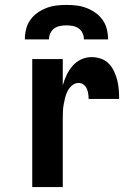

<svg xmlns="http://www.w3.org/2000/svg" viewBox="-20 -760 540 780"><path d="M111 0V-520H235V-413Q241 -435 250.5 -455Q260 -475 274.5 -492Q289 -509 309.5 -518.5Q330 -528 352 -528Q372 -528 390.5 -521.5Q409 -515 422 -501.5Q435 -488 443.5 -470Q452 -452 456.5 -433.5Q461 -415 462.5 -396Q464 -377 464 -358H340Q340 -368 338.5 -379Q337 -390 332.5 -400Q328 -410 319 -416.5Q310 -423 299 -423Q285 -423 273 -413Q261 -403 254.5 -390Q248 -377 244.5 -363Q241 -349 238.5 -334.5Q236 -320 235.5 -305Q235 -290 235 -276V0ZM81 -600Q81 -621 86 -641.5Q91 -662 103 -679Q115 -696 132 -708Q149 -720 168.5 -727.5Q188 -735 208.5 -737.5Q229 -740 250 -740Q271 -740 291.5 -737.5Q312 -735 331.5 -727.5Q351 -720 368 -708Q385 -696 397 -679Q409 -662 414 -641.5Q419 -621 419 -600H321Q321 -613 315.5 -625Q310 -637 299.5 -644.5Q289 -652 276 -654.5Q263 -657 250 -657Q237 -657 224 -654.5Q211 -652 200.5 -644.5Q190 -637 184.5 -625Q179 -613 179 -600Z"/></svg>

Font: Iosevka Term Curly Extrabold
Style: Regular
Weight: 800
Designer: Belleve Invis
Foundry: Belleve Invis
Version: Version 32.3.0